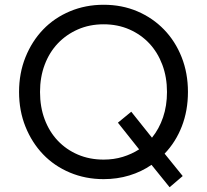

<svg xmlns="http://www.w3.org/2000/svg" viewBox="-20 -736 869 806"><path d="M692 50 616 -44Q574 -15 523 0.5Q472 16 415 16Q339 16 273.5 -11.5Q208 -39 161 -88Q114 -137 87 -204Q60 -271 60 -350Q60 -429 87 -496Q114 -563 161 -612Q208 -661 273.5 -688.5Q339 -716 415 -716Q492 -716 556.5 -688.5Q621 -661 668.5 -612Q716 -563 742.5 -496Q769 -429 769 -350Q769 -272 743.5 -206Q718 -140 671 -91L747 3ZM415 -66Q458 -66 495.5 -77.5Q533 -89 564 -109L475 -221L531 -267L618 -158Q648 -195 664.5 -243.5Q681 -292 681 -350Q681 -412 661.5 -464Q642 -516 607 -553.5Q572 -591 523 -612.5Q474 -634 415 -634Q356 -634 307 -612.5Q258 -591 222.5 -553.5Q187 -516 167.5 -464Q148 -412 148 -350Q148 -287 167.5 -235Q187 -183 222.5 -145.5Q258 -108 307 -87Q356 -66 415 -66Z"/></svg>

Font: NT Somic
Style: Regular
Weight: 400
Designer: Ravid Balaliev — lead type designer, mastering
Michael Voronin — secret advisor, marketing
Ivan Kovalenko — best boy
Foundry: NT Type
Version: Version 0.7